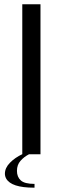

<svg xmlns="http://www.w3.org/2000/svg" viewBox="-20 -720 291 896"><path d="M168.9 -700.2V0H115.2Q92.3 11.7 75.7 30.5Q59.1 49.3 59.1 77.4Q59.1 105.5 76.9 121.8Q94.7 138.2 141.1 138.2V155.8Q140.1 155.8 138.7 155.8Q32.7 155.8 8.8 113.3Q2.9 102.5 2.9 90.8Q2.9 63.5 26.4 39.6Q49.8 15.6 84 -0.5V-700.2Z"/></svg>

Font: Pfennig
Style: Medium
Weight: 500
Version: Version 20120410 ; ttfautohint (v0.8)